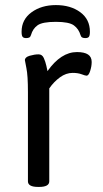

<svg xmlns="http://www.w3.org/2000/svg" viewBox="-20 -734 406 756"><path d="M90 -20V-371Q90 -437 84 -465.5Q78 -494 78 -497Q78 -509 97 -514.5Q116 -520 132 -520Q146 -520 152.5 -505.5Q159 -491 162.5 -475Q166 -459 167 -454Q220 -529 283 -529Q312 -529 326.5 -519.5Q341 -510 341 -490Q341 -473 335 -454.5Q329 -436 321 -436Q316 -436 301.5 -441.5Q287 -447 266 -447Q240 -447 216 -429.5Q192 -412 174 -386V-20Q174 2 134 2H130Q90 2 90 -20ZM334 -609Q334 -594 330 -589Q326 -584 316 -584Q308 -584 303.5 -586.5Q299 -589 297 -596Q290 -620 271 -634Q252 -648 200 -648Q147 -648 128 -634.5Q109 -621 102 -596Q100 -589 95.5 -586.5Q91 -584 83 -584Q73 -584 69 -589Q65 -594 65 -609Q65 -657 104 -685.5Q143 -714 200 -714Q258 -714 296 -686Q334 -658 334 -609Z"/></svg>

Font: Asap-Regular
Style: Regular
Weight: 400
Designer: Pablo Cosgaya
Foundry: Omnibus-Type
Version: Version 2.000; ttfautohint (v1.8)